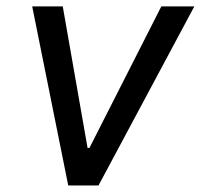

<svg xmlns="http://www.w3.org/2000/svg" viewBox="-20 -565 612 585"><path d="M572.1 -545.5H471.6L252.5 -114.3H246.8L171.2 -545.5H78.1L187.9 0H280.2Z"/></svg>

Font: Margiela Sans Text
Style: Italic
Weight: 400
Italic angle: -9.39999°
Designer: Stefan Endress, Andreas Faust
Version: Version 1.100;FEAKit 1.0